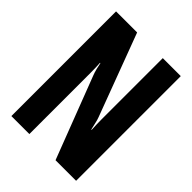

<svg xmlns="http://www.w3.org/2000/svg" viewBox="-205 -817 922 922"><g transform="rotate(45 256.5 -355.5)"><path d="M36.6 0H158.7V-415Q158.7 -428.7 158.2 -448Q157.7 -467.3 156.7 -481.9H159.2Q161.6 -467.8 166.5 -448.7Q171.4 -429.7 176.3 -417.5L336.4 0H476.1V-710.9H354V-294.4Q354 -280.8 354.5 -260.3Q355 -239.7 356 -225.6H353.5Q350.1 -239.3 345.9 -259Q341.8 -278.8 336.4 -292.5L179.7 -710.9H36.6Z"/></g></svg>

Font: Roboto Flex Super Cond Bold
Style: Regular
Weight: 700
Width: 3
Designer: Berlow after Robertson
Foundry: Google
Version: Version 3.000